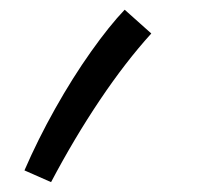

<svg xmlns="http://www.w3.org/2000/svg" viewBox="-20 -179 405 391"><path d="M84 191.9 29.8 168Q57.1 105 92.5 42Q127.9 -21 165.5 -74Q203.1 -127 233.9 -159.2L288.1 -110.8Q235.8 -53.2 183.3 24.9Q130.9 103 84 191.9Z"/></svg>

Font: Kurinto Seri
Style: Regular
Weight: 400
Designer: Kurinto was developed by Clint Goss from a range of fonts that are compatible with the SIL Open Font License Version 1.1
Foundry: Clinton F. Goss
Version: Version 2.196; July 25, 2020